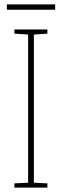

<svg xmlns="http://www.w3.org/2000/svg" viewBox="-20 -847 278 867"><path d="M229 -827H11V-803H229ZM194 0V-19L133 -22V-691L194 -695V-714H45V-695L107 -691V-22L45 -19V0Z"/></svg>

Font: Noto Sans Arabic UI Cn Th
Style: Regular
Weight: 100
Width: 3
Designer: Monotype Design Team, Nadine Chahine and Nizar Qandah
Foundry: Monotype Imaging Inc.
Version: Version 2.010